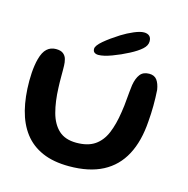

<svg xmlns="http://www.w3.org/2000/svg" viewBox="-99 -724 836 853"><g transform="rotate(15 319.0 -297.5)"><path d="M291.6 32.8Q219.4 32.8 168.4 10.4Q117.4 -11.9 85.4 -53.8Q53.4 -95.8 38.4 -155Q23.5 -214.2 23.5 -288.4Q23.5 -306.7 24.7 -324.8Q25.9 -343 28.5 -359.9Q31.1 -376.9 34.8 -390.4Q44 -424.8 60.9 -440Q77.8 -455.3 101.8 -455.3Q124.7 -455.3 136 -445.9Q147.4 -436.6 151.1 -422.4Q154.9 -408.2 155.2 -393.9Q155.6 -384.1 155.6 -371.1Q155.6 -358.1 155.6 -344Q155.7 -330 155.8 -316.7Q156 -303.3 156.6 -292.4Q158.8 -228.5 172 -179.8Q185.1 -131.1 214.8 -103.7Q244.6 -76.4 295.8 -76.4Q348.5 -76.4 380.5 -98.2Q412.4 -120 429.8 -161.2Q447.1 -202.4 455.6 -260.3Q458.2 -275.2 459.9 -291Q461.7 -306.8 462.9 -322.8Q464.2 -338.8 465.9 -355.2Q467.6 -371.6 469.6 -387.9Q475.1 -420.3 489 -438.4Q502.8 -456.5 530.7 -456.5Q554.2 -456.5 566.2 -440.7Q578.1 -424.8 582.6 -396.3Q583.9 -378.2 584.3 -359.8Q584.8 -341.4 584.7 -323.1Q584.5 -304.7 583.7 -286.5Q582.9 -268.3 581.3 -250.6Q575.1 -158.4 541.4 -95.2Q507.8 -32 445.8 0.4Q383.7 32.8 291.6 32.8ZM289.6 -478.6Q278.6 -478.6 271.6 -483.7Q264.6 -488.7 264.6 -500.2Q264.6 -514.8 292.1 -538.2Q319.6 -561.5 360.8 -587.6Q387.9 -604.5 415.7 -616.2Q443.4 -627.9 460.8 -627.9Q476.6 -627.9 485.5 -620Q494.5 -612.1 494.5 -595.5Q494.5 -576.1 475.8 -559.4Q457.2 -542.6 423.6 -525.1Q388.1 -506.4 350.5 -492.5Q313 -478.6 289.6 -478.6Z"/></g></svg>

Font: Gluten Thin
Style: Regular
Weight: 100
Designer: Tyler Finck
Foundry: Etcetera Type Company
Version: Version 1.300